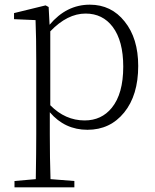

<svg xmlns="http://www.w3.org/2000/svg" viewBox="-20 -541 663 821"><path d="M195 -91Q259 -26 342 -26Q414 -26 458 -80Q507 -140 507 -256Q507 -366 462 -426Q419 -483 346 -483Q268 -483 195 -407ZM192 -435Q264 -521 364 -521Q456 -521 513 -449Q571 -377 571 -259Q571 -134 511 -60Q451 14 354 14Q257 14 193 -61V32Q193 136 196 225L298 233V260H42V233L133 225Q135 107 135 33V-278Q135 -380 132 -455L40 -459V-485L175 -518L188 -511Z"/></svg>

Font: Source Han Serif SC ExtraLight
Style: Regular
Weight: 250
Designer: Ryoko NISHIZUKA  (kana & ideographs); Frank Grießhammer (Latin, Greek & Cyrillic); Wenlong ZHANG  (bopomofo); Sandoll Co
Foundry: Adobe Systems Incorporated
Version: Version 1.001 October 20, 2017